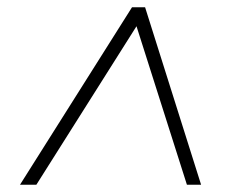

<svg xmlns="http://www.w3.org/2000/svg" viewBox="-20 -648 640 528"><path d="M35 -140 343 -628H379L533 -140H494L348 -599H370L80 -140Z"/></svg>

Font: Nunito Sans 12pt ExtraLight 12pt ExtraLight
Style: Italic
Weight: 250
Italic angle: -9°
Version: Version 3.101;gftools[0.9.27]